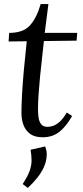

<svg xmlns="http://www.w3.org/2000/svg" viewBox="-20 -661 404 940"><path d="M217 -641 199 -500H358L355 -462L195 -460Q191 -418 185.5 -373.5Q180 -329 176 -285Q172 -241 169 -200.5Q166 -160 166 -127Q166 -108 168.5 -87.5Q171 -67 181 -53.5Q191 -40 213 -40Q223 -40 237.5 -44Q252 -48 270 -63Q288 -78 307 -110L333 -93Q304 -42 270.5 -15.5Q237 11 189 11Q150 11 127.5 -5.5Q105 -22 95 -49Q85 -76 85 -107Q85 -145 88 -199.5Q91 -254 97 -320.5Q103 -387 111 -459L22 -458L25 -500Q94 -500 127 -537Q160 -574 179 -641ZM116 259 91 240Q117 200 126 173Q135 146 134.5 123Q134 100 130 72L201 56Q206 69 208 81.5Q210 94 208 108Q206 133 194 159Q182 185 162 210Q142 235 116 259Z"/></svg>

Font: Lora Italic
Style: Italic
Weight: 400
Italic angle: -3°
Designer: Olga Karpushina, Alexei Vanyashin (Cyrillic)
Foundry: Cyreal
Version: Version 2.210; ttfautohint (v1.8.1.43-b0c9)